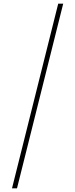

<svg xmlns="http://www.w3.org/2000/svg" viewBox="-20 -853 407 1039"><path d="M295 -833H322L72 166H45Z"/></svg>

Font: Noto Sans Gurmukhi UI SemiCondensed Thin
Style: Regular
Weight: 100
Width: 4
Designer: Jelle Bosma - Monotype Design Team
Foundry: Monotype Imaging Inc.
Version: Version 2.004; ttfautohint (v1.8.4.7-5d5b)